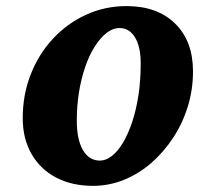

<svg xmlns="http://www.w3.org/2000/svg" viewBox="-20 -602 679 631"><path d="M286.1 8.8Q215.8 8.8 164.1 -18.6Q112.3 -45.9 83.5 -96.2Q54.7 -146.5 54.7 -213.9Q54.7 -291 81.1 -357.9Q107.4 -424.8 154.3 -475.1Q201.2 -525.4 263.2 -553.7Q325.2 -582 395.5 -582Q497.1 -582 555.7 -524.4Q614.3 -466.8 614.3 -367.2Q614.3 -307.6 597.2 -252Q580.1 -196.3 548.8 -148.9Q517.6 -101.6 476.6 -65.9Q435.5 -30.3 386.7 -10.7Q337.9 8.8 286.1 8.8ZM308.6 -74.2Q328.1 -74.2 347.7 -89.4Q367.2 -104.5 384.3 -133.3Q401.4 -162.1 414.6 -201.7Q427.7 -241.2 435.1 -289.6Q442.4 -337.9 442.4 -393.6Q442.4 -448.2 423.8 -479Q405.3 -509.8 373 -509.8Q350.6 -509.8 330.1 -493.7Q309.6 -477.5 291.5 -449.2Q273.4 -420.9 260.3 -382.8Q247.1 -344.7 239.7 -299.8Q232.4 -254.9 232.4 -206.1Q232.4 -143.6 252.4 -108.9Q272.5 -74.2 308.6 -74.2Z"/></svg>

Font: Crimson Pro Black
Style: Italic
Weight: 900
Italic angle: -12°
Designer: Jacques Le Bailly
Foundry: Baron von Fonthausen
Version: Version 1.003